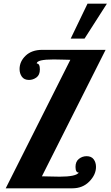

<svg xmlns="http://www.w3.org/2000/svg" viewBox="-20 -1020 599 1040"><path d="M407 -85Q389 -85 389 -116Q389 -145 407.5 -159.5Q426 -174 449 -174Q475 -174 487.5 -157Q500 -140 500 -116Q500 -74 464 -37Q428 0 372 0H11L361 -696Q352 -696 321 -697Q290 -698 271 -698Q179 -698 179 -676Q196 -676 196 -644Q196 -614 177.5 -600.5Q159 -587 137 -587Q111 -587 98.5 -604.5Q86 -622 86 -646Q86 -687 119 -718.5Q152 -750 209 -750H552L207 -65Q219 -65 252.5 -64Q286 -63 303 -63Q391 -63 407 -85ZM363 -811 454 -1000H559L438 -811Z"/></svg>

Font: Lobster 1.4
Style: Regular
Weight: 400
Designer: Pablo Impallari
Foundry: Pablo Impallari. www.impallari.com
Version: Version 1.4